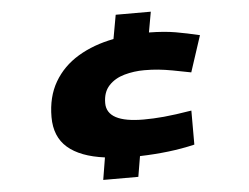

<svg xmlns="http://www.w3.org/2000/svg" viewBox="-53 -718 1153 888"><g transform="rotate(-5 524.0 -274.0)"><path d="M391 104 408 1Q294 -14 236 -64.5Q178 -115 178 -206Q178 -300 218 -368.5Q258 -437 329.5 -480Q401 -523 495 -541L515 -652H678L661 -557Q733 -556 784.5 -547Q836 -538 895 -524L840 -356Q790 -366 754.5 -372.5Q719 -379 689 -382Q659 -385 624 -385Q576 -385 531.5 -372.5Q487 -360 459 -330Q431 -300 431 -249Q431 -158 602 -158Q646 -158 696 -162.5Q746 -167 825 -180V-22Q766 -8 702.5 -0.5Q639 7 570 9L554 104Z"/></g></svg>

Font: Georama ExtraExtended ExtraBold
Style: Italic
Weight: 800
Width: 8
Italic angle: -9°
Designer: Jean-Baptiste Levee
Foundry: Production Type
Version: Version 1.000